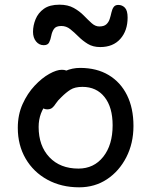

<svg xmlns="http://www.w3.org/2000/svg" viewBox="-20 -788 646 820"><path d="M318 12Q242 12 182.5 -20.5Q123 -53 89.5 -110.5Q56 -168 56 -242Q56 -298 76.5 -343.5Q97 -389 128 -422Q159 -455 190.5 -472.5Q222 -490 244 -490Q255 -490 262.5 -487Q270 -484 275 -477.5Q280 -471 280 -460Q280 -440 271.5 -424Q263 -408 237 -394Q205 -375 185 -352.5Q165 -330 155 -303.5Q145 -277 145 -246Q145 -165 191 -116.5Q237 -68 315 -68Q381 -68 421 -118.5Q461 -169 461 -253Q461 -330 426.5 -373.5Q392 -417 332 -417Q300 -417 281 -405Q262 -393 242 -373Q226 -358 218.5 -346Q211 -334 203 -327.5Q195 -321 182 -321Q168 -321 159.5 -329.5Q151 -338 151 -359Q151 -382 165.5 -406.5Q180 -431 204.5 -451.5Q229 -472 259 -485Q289 -498 322 -498Q393 -498 444 -467.5Q495 -437 522.5 -381.5Q550 -326 550 -250Q550 -176 519.5 -116.5Q489 -57 437 -22.5Q385 12 318 12ZM167 -595Q147 -595 134 -611Q121 -627 121 -652Q121 -679 132 -706Q143 -733 167.5 -750.5Q192 -768 234 -768Q270 -768 295 -754Q320 -740 338 -721.5Q356 -703 371.5 -689Q387 -675 404 -675Q424 -675 434 -684Q444 -693 448.5 -707Q453 -721 456 -735Q459 -749 465.5 -758Q472 -767 485 -767Q502 -767 513.5 -755Q525 -743 525 -713Q525 -657 494 -622Q463 -587 408 -587Q377 -587 355 -600.5Q333 -614 315 -632Q297 -650 280 -663.5Q263 -677 242 -677Q219 -677 210.5 -664.5Q202 -652 199 -635.5Q196 -619 190 -607Q184 -595 167 -595Z"/></svg>

Font: Shantell Sans
Style: Regular
Weight: 400
Designer: Stephen Nixon, Anya Danilova, Shantell Martin
Foundry: Arrow Type
Version: Version 1.008;[ac192a2d6]